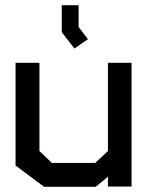

<svg xmlns="http://www.w3.org/2000/svg" viewBox="-20 -720 577 740"><path d="M396 -1V-39L349 0H150L40 -82V-478H132V-138L180 -92H347L396 -138V-478H487V-1ZM218 -596V-700H283V-616L319 -569L267 -533Z"/></svg>

Font: Turret Road
Style: Bold
Weight: 700
Designer: Noponies
Foundry: Noponies
Version: Version 1.001; ttfautohint (v1.8)